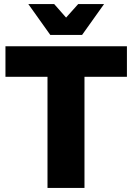

<svg xmlns="http://www.w3.org/2000/svg" viewBox="-20 -930 654 950"><path d="M7 -701H608V-550H398V0H215V-550H7ZM367 -910H495L386 -757H229L120 -910H248L307 -843Z"/></svg>

Font: Montserrat arm2
Style: Bold
Weight: 700
Designer: Julieta Ulanovsky
Foundry: Julieta Ulanovsky
Version: Version 6.000